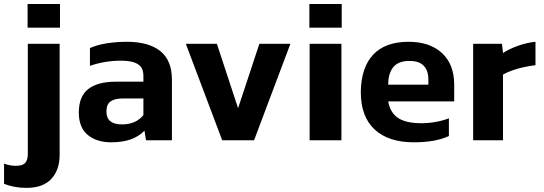

<svg xmlns="http://www.w3.org/2000/svg" viewBox="-23 -689 2670 943"><path d="M271.6 -553.1V-669.2H112.5V-553.1ZM269.9 70.9V-473.9H113.6V61.2Q113.6 62.8 113.6 65.5Q113.9 96.4 101 110.9Q88.1 125.4 55 125.4Q25.4 125.4 -3.1 114.6V213.9Q47.1 233.8 107.1 233.8Q187.9 233.8 228.9 189.8Q269.9 145.8 269.9 70.9Z M686.6 -47.1 694.1 0H821.4V-297.6Q821.4 -392.7 764.2 -438.2Q707.1 -483.8 600.2 -483.8Q550.2 -483.8 502.2 -476.4Q454.2 -469 418.7 -453V-365.7Q492.5 -390.9 569.6 -390.9Q610.9 -390.9 635.1 -382.7Q659.3 -374.6 670.3 -358.7Q681.3 -342.8 681.3 -315.8V-287.8H546.8Q456.7 -287.8 410.4 -251.6Q364.1 -215.3 364.1 -136.6Q364.1 -62.1 408.1 -26.1Q452.2 9.9 522.8 9.9Q578.4 9.9 618.5 -4.2Q658.6 -18.4 686.6 -47.1ZM499.7 -140.9Q499.7 -177.1 520.7 -191.4Q541.7 -205.7 582.5 -205.5H681.3V-123.8Q644.5 -78 576.2 -78Q499.7 -78 499.7 -140.9Z M1224.8 0 1403.3 -473.9H1250.9L1146.3 -157.6L1042.2 -473.9H889.7L1068.3 0Z M1655.3 -553.1V-669.2H1496.5V-553.1ZM1653.9 0V-473.9L1497.7 -474V0Z M2181.7 -20.9V-108.2Q2155 -97.1 2118.8 -90.5Q2082.5 -83.8 2046.9 -83.8Q1970.6 -83.8 1931.9 -109.8Q1893.3 -135.7 1883.6 -191.1H2207.8V-272.2Q2207.8 -373.1 2147.7 -428.5Q2087.6 -483.8 1983.5 -483.8Q1869.5 -483.8 1810.1 -420.9Q1750.8 -358 1749 -237.5Q1749 -115.7 1817.2 -52.9Q1885.3 9.9 2008.4 9.9Q2062.6 9.9 2105.3 2.3Q2147.9 -5.3 2181.7 -20.9ZM1988.1 -389.7Q2036.7 -389.7 2058.8 -365.3Q2080.9 -340.8 2080.9 -299.3V-273.1H1883.6Q1883.6 -328.2 1908.4 -359Q1933.1 -389.8 1988.1 -389.7Z M2447.5 0V-322.7Q2508.7 -356.6 2607 -368.8V-483.8Q2564.5 -479.6 2521.6 -464.3Q2478.7 -449.1 2447.5 -428.7L2442.5 -473.9H2300.9V0Z"/></svg>

Font: Arad-VF Thin Dots1
Style: Regular
Weight: 100
Designer: Mohammad Darvishi
Version: Version 1.000;August 30, 2024;FontCreator 15.0.0.2992 64-bit